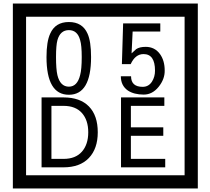

<svg xmlns="http://www.w3.org/2000/svg" viewBox="-20 -980 1195 1090"><path d="M1103 90H53V-960H1103ZM1028 15V-885H128V15ZM497 -656Q497 -442 371 -442Q244 -442 244 -656Q244 -744 265 -789Q294 -855 371 -855Q448 -855 477 -789Q497 -745 497 -656ZM444 -656Q444 -723 435 -752Q420 -809 371 -809Q322 -809 306 -752Q298 -723 298 -656Q298 -587 306 -553Q322 -488 371 -488Q419 -488 435 -554Q444 -587 444 -656ZM915 -580Q916 -531 880.5 -487Q845 -443 796 -443Q741 -443 706 -466Q666 -494 666 -547H724Q724 -487 790 -487Q824 -487 843 -517Q860 -544 860 -579Q860 -673 795 -673Q748 -673 722 -616H672L679 -847H890V-801H733L727 -677Q740 -689 753 -701Q772 -714 807 -714Q859 -714 889 -672Q915 -635 915 -580ZM535 -229Q535 -136 484.5 -83Q434 -30 340 -30H216V-427H340Q435 -427 485 -375.5Q535 -324 535 -229ZM481 -229Q481 -298 445 -338.5Q409 -379 341 -379H272V-78H341Q409 -78 445 -119Q481 -160 481 -229ZM918 -30H667V-427H913V-379H723V-257H907V-209H723V-78H918Z"/></svg>

Font: Unicode BMP Fallback SIL
Style: Regular
Weight: 400
Foundry: NRSI, SIL International
Version: Version 5.1 Based on Unicode 5.1